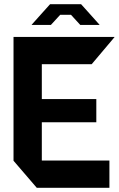

<svg xmlns="http://www.w3.org/2000/svg" viewBox="-20 -889 563 909"><path d="M154 0 44 -128V-129H498V0ZM44 -129V-714H178V-129ZM178 -310V-420H436V-310ZM178 -585V-714H522V-713L414 -585ZM172 -819 217 -869H364L409 -819ZM130 -771V-772L172 -819H265L221 -771ZM360 -771 316 -819H409L451 -772V-771Z"/></svg>

Font: Foldit SemiBold
Style: Regular
Weight: 600
Version: Version 1.003